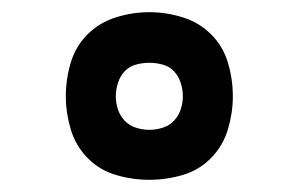

<svg xmlns="http://www.w3.org/2000/svg" viewBox="-20 -805 490 315"><path d="M225 -510Q197 -510 170 -518Q143 -526 123.5 -546Q104 -566 96 -593Q88 -620 88 -647Q88 -675 96 -702Q104 -729 123.5 -748.5Q143 -768 170 -776.5Q197 -785 225 -785Q253 -785 280 -776.5Q307 -768 326.5 -748.5Q346 -729 354 -702Q362 -675 362 -647Q362 -620 354 -593Q346 -566 326.5 -546Q307 -526 280 -518Q253 -510 225 -510ZM225 -592Q236 -592 247 -595.5Q258 -599 265.5 -607Q273 -615 276.5 -625.5Q280 -636 280 -647Q280 -658 276.5 -669Q273 -680 265.5 -688Q258 -696 247 -699Q236 -702 225 -702Q214 -702 203 -699Q192 -696 184.5 -688Q177 -680 173.5 -669Q170 -658 170 -647Q170 -636 173.5 -625.5Q177 -615 184.5 -607Q192 -599 203 -595.5Q214 -592 225 -592Z"/></svg>

Font: Zed Sans Extended
Style: Regular
Weight: 400
Width: 7
Designer: Belleve Invis
Foundry: Belleve Invis
Version: Version 1.0.0; ttfautohint (v1.8.4)